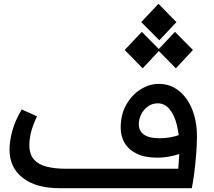

<svg xmlns="http://www.w3.org/2000/svg" viewBox="-20 -987 1123 1007"><path d="M292 0Q169 0 99.5 -54Q30 -108 30 -202Q30 -246 44 -299Q58 -352 94 -413L174 -377Q150 -325 142 -290Q134 -255 134 -226Q134 -177 158.5 -150Q183 -123 226 -112.5Q269 -102 324 -102H694V0ZM523 0V-102H915Q918 -140 919.5 -165Q921 -190 921 -212Q921 -275 908.5 -328Q896 -381 870.5 -413Q845 -445 807 -445Q778 -445 755.5 -428.5Q733 -412 720.5 -387Q708 -362 708 -336Q708 -314 718.5 -297.5Q729 -281 753 -271.5Q777 -262 819 -262Q845 -262 871.5 -266.5Q898 -271 926 -281L977 -205Q939 -183 893.5 -171.5Q848 -160 806 -160Q739 -160 696 -181.5Q653 -203 633 -238.5Q613 -274 613 -316Q613 -386 642 -437.5Q671 -489 717 -518Q763 -547 813 -547Q873 -547 918 -511Q963 -475 988 -413Q1013 -351 1013 -271Q1013 -230 1009 -179.5Q1005 -129 999 -81.5Q993 -34 986 0ZM815.7 -775.7 720.7 -871 811 -967 905.3 -871ZM728.3 -628.7 634 -724.7 723.7 -820 818 -724.7ZM902.3 -628.7 808 -724.7 897.7 -820 992 -724.7Z"/></svg>

Font: Lexend Medium
Style: Regular
Weight: 500
Designer: Bonnie Shaver-Troup, Thomas Jockin
Foundry: Lexend
Version: Version 1.005